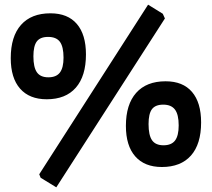

<svg xmlns="http://www.w3.org/2000/svg" viewBox="-20 -709 908 822"><path d="M614 -689 677 -650 686 -630 221 93 154 52 148 37ZM196 -652Q270 -652 309 -606.5Q348 -561 348 -476Q348 -383 304.5 -333.5Q261 -284 180 -284Q106 -284 66 -329.5Q26 -375 26 -460Q26 -553 70 -602.5Q114 -652 196 -652ZM186 -551Q152 -551 137.5 -531.5Q123 -512 123 -468Q123 -421 138 -399.5Q153 -378 187 -378Q221 -378 236.5 -398.5Q252 -419 252 -462Q252 -509 236.5 -530Q221 -551 186 -551ZM689 -361Q763 -361 802 -315.5Q841 -270 841 -185Q841 -92 797.5 -43Q754 6 673 6Q599 6 559 -39.5Q519 -85 519 -170Q519 -262 563 -311.5Q607 -361 689 -361ZM616 -178Q616 -130 631 -108.5Q646 -87 680 -87Q714 -87 729.5 -107.5Q745 -128 745 -172Q745 -219 729 -240Q713 -261 679 -261Q645 -261 630.5 -241.5Q616 -222 616 -178Z"/></svg>

Font: Alegreya Sans SC ExtraBold
Style: Regular
Weight: 800
Designer: Juan Pablo del Peral
Foundry: Huerta Tipografica
Version: Version 2.007